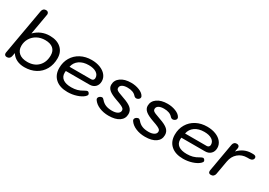

<svg xmlns="http://www.w3.org/2000/svg" viewBox="11 -1597 3425 2445"><g transform="rotate(30 1724.0 -374.5)"><path d="M29 -26Q29 -33 30 -37L149 -712Q153 -734 167 -746.5Q181 -759 203 -759Q222 -759 232.5 -748.5Q243 -738 243 -721L242 -712L189 -408Q281 -500 409 -500Q514 -500 575 -446Q636 -392 636 -298Q636 -207 597 -137Q558 -67 487 -28.5Q416 10 323 10Q259 10 209.5 -14.5Q160 -39 131 -86L122 -37Q118 -15 103.5 -2.5Q89 10 67 10Q49 10 39 0.5Q29 -9 29 -26ZM542 -289Q542 -354 501.5 -388.5Q461 -423 385 -423Q320 -423 268 -395Q216 -367 186 -317.5Q156 -268 156 -208Q156 -142 200 -104.5Q244 -67 323 -67Q423 -67 482.5 -127.5Q542 -188 542 -289Z M715 -206Q715 -291 754.5 -358Q794 -425 864.5 -462.5Q935 -500 1025 -500Q1095 -500 1151 -478Q1207 -456 1238.5 -416.5Q1270 -377 1270 -328Q1270 -276 1238.5 -244.5Q1207 -213 1154 -213H807Q805 -193 805 -186Q805 -128 847 -97.5Q889 -67 969 -67Q1016 -67 1055 -77.5Q1094 -88 1135 -113Q1164 -130 1177 -130Q1187 -130 1196 -120Q1207 -107 1207 -97Q1207 -82 1187 -64Q1152 -32 1089 -11.5Q1026 9 957 9Q844 9 779.5 -48Q715 -105 715 -206ZM1138 -283Q1157 -283 1168 -294Q1179 -305 1179 -323Q1179 -370 1137.5 -397Q1096 -424 1025 -424Q942 -424 888 -386.5Q834 -349 821 -283Z M1332 -89Q1325 -100 1325 -109Q1325 -120 1332 -130Q1339 -140 1352 -147Q1368 -154 1375 -154Q1391 -154 1406 -135Q1435 -100 1474 -84Q1513 -68 1568 -68Q1619 -68 1649 -86Q1679 -104 1679 -134Q1679 -150 1669 -161Q1659 -172 1633 -184.5Q1607 -197 1554 -215Q1468 -245 1431.5 -276.5Q1395 -308 1395 -351Q1395 -418 1452.5 -459Q1510 -500 1605 -500Q1669 -500 1724.5 -478Q1780 -456 1800 -420Q1806 -411 1806 -401Q1806 -380 1782 -366Q1769 -359 1757 -359Q1737 -359 1721 -377Q1681 -423 1596 -423Q1547 -423 1519 -406.5Q1491 -390 1491 -360Q1491 -344 1500 -334Q1509 -324 1534 -313Q1559 -302 1614 -283Q1700 -254 1736.5 -220.5Q1773 -187 1773 -137Q1773 -68 1717 -29.5Q1661 9 1561 9Q1486 9 1424.5 -17Q1363 -43 1332 -89Z M1868 -89Q1861 -100 1861 -109Q1861 -120 1868 -130Q1875 -140 1888 -147Q1904 -154 1911 -154Q1927 -154 1942 -135Q1971 -100 2010 -84Q2049 -68 2104 -68Q2155 -68 2185 -86Q2215 -104 2215 -134Q2215 -150 2205 -161Q2195 -172 2169 -184.5Q2143 -197 2090 -215Q2004 -245 1967.5 -276.5Q1931 -308 1931 -351Q1931 -418 1988.5 -459Q2046 -500 2141 -500Q2205 -500 2260.5 -478Q2316 -456 2336 -420Q2342 -411 2342 -401Q2342 -380 2318 -366Q2305 -359 2293 -359Q2273 -359 2257 -377Q2217 -423 2132 -423Q2083 -423 2055 -406.5Q2027 -390 2027 -360Q2027 -344 2036 -334Q2045 -324 2070 -313Q2095 -302 2150 -283Q2236 -254 2272.5 -220.5Q2309 -187 2309 -137Q2309 -68 2253 -29.5Q2197 9 2097 9Q2022 9 1960.5 -17Q1899 -43 1868 -89Z M2414 -206Q2414 -291 2453.5 -358Q2493 -425 2563.5 -462.5Q2634 -500 2724 -500Q2794 -500 2850 -478Q2906 -456 2937.5 -416.5Q2969 -377 2969 -328Q2969 -276 2937.5 -244.5Q2906 -213 2853 -213H2506Q2504 -193 2504 -186Q2504 -128 2546 -97.5Q2588 -67 2668 -67Q2715 -67 2754 -77.5Q2793 -88 2834 -113Q2863 -130 2876 -130Q2886 -130 2895 -120Q2906 -107 2906 -97Q2906 -82 2886 -64Q2851 -32 2788 -11.5Q2725 9 2656 9Q2543 9 2478.5 -48Q2414 -105 2414 -206ZM2837 -283Q2856 -283 2867 -294Q2878 -305 2878 -323Q2878 -370 2836.5 -397Q2795 -424 2724 -424Q2641 -424 2587 -386.5Q2533 -349 2520 -283Z M3030 -24Q3030 -32 3031 -37L3104 -453Q3108 -475 3121.5 -487.5Q3135 -500 3157 -500Q3175 -500 3185.5 -490.5Q3196 -481 3196 -464Q3196 -457 3195 -453L3185 -402Q3267 -490 3380 -490H3403Q3425 -490 3436.5 -481.5Q3448 -473 3448 -459Q3448 -438 3432 -425.5Q3416 -413 3391 -413H3361Q3282 -413 3227.5 -366.5Q3173 -320 3159 -240L3123 -37Q3119 -16 3104.5 -3Q3090 10 3068 10Q3030 10 3030 -24Z"/></g></svg>

Font: Kodchasan Medium
Style: Italic
Weight: 500
Italic angle: -10°
Version: Version 1.000; ttfautohint (v1.6)